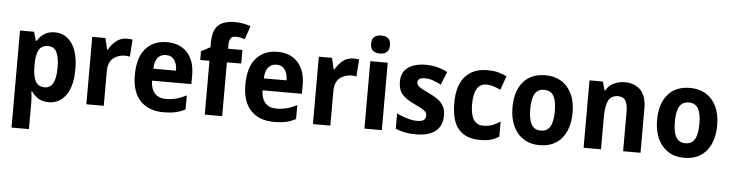

<svg xmlns="http://www.w3.org/2000/svg" viewBox="-54 -1037 5892 1549"><g transform="rotate(5 2891.5 -262.5)"><path d="M354 -556Q440 -556 492 -483.5Q544 -411 544 -273Q544 -136 491.5 -63Q439 10 353 10Q302 10 268.5 -11Q235 -32 213 -64H206Q213 -16 213 16V240H72V-546H186L206 -475H213Q236 -513 270 -534.5Q304 -556 354 -556ZM310 -441Q258 -441 236 -404Q214 -367 213 -290V-269Q213 -189 235 -148Q257 -107 311 -107Q400 -107 400 -274Q400 -358 378.5 -399.5Q357 -441 310 -441Z M938 -556Q948 -556 960.5 -555Q973 -554 983 -552L973 -413Q966 -415 954 -416.5Q942 -418 935 -418Q877 -418 837.5 -384.5Q798 -351 798 -278V0H657V-546H764L785 -455H792Q813 -496 850.5 -526Q888 -556 938 -556Z M1262 -556Q1367 -556 1427 -490.5Q1487 -425 1487 -309V-236H1168Q1170 -170 1201.5 -134.5Q1233 -99 1290 -99Q1337 -99 1376.5 -109.5Q1416 -120 1458 -142V-29Q1420 -8 1378.5 1Q1337 10 1282 10Q1162 10 1094 -61Q1026 -132 1026 -269Q1026 -411 1089.5 -483.5Q1153 -556 1262 -556ZM1262 -452Q1223 -452 1198 -424Q1173 -396 1170 -333H1354Q1354 -386 1331 -419Q1308 -452 1262 -452Z M1873 -436H1757V0H1616V-436H1541V-507L1615 -546V-586Q1615 -655 1636.5 -694Q1658 -733 1698 -749Q1738 -765 1793 -765Q1833 -765 1865.5 -758.5Q1898 -752 1921 -742L1885 -635Q1868 -640 1850 -644Q1832 -648 1810 -648Q1782 -648 1770 -630Q1758 -612 1757 -582V-546H1873Z M2157 -556Q2262 -556 2322 -490.5Q2382 -425 2382 -309V-236H2063Q2065 -170 2096.5 -134.5Q2128 -99 2185 -99Q2232 -99 2271.5 -109.5Q2311 -120 2353 -142V-29Q2315 -8 2273.5 1Q2232 10 2177 10Q2057 10 1989 -61Q1921 -132 1921 -269Q1921 -411 1984.5 -483.5Q2048 -556 2157 -556ZM2157 -452Q2118 -452 2093 -424Q2068 -396 2065 -333H2249Q2249 -386 2226 -419Q2203 -452 2157 -452Z M2773 -556Q2783 -556 2795.5 -555Q2808 -554 2818 -552L2808 -413Q2801 -415 2789 -416.5Q2777 -418 2770 -418Q2712 -418 2672.5 -384.5Q2633 -351 2633 -278V0H2492V-546H2599L2620 -455H2627Q2648 -496 2685.5 -526Q2723 -556 2773 -556Z M2980 -760Q3014 -760 3035 -743.5Q3056 -727 3056 -687Q3056 -648 3034.5 -631Q3013 -614 2980 -614Q2946 -614 2924.5 -631Q2903 -648 2903 -687Q2903 -727 2924 -743.5Q2945 -760 2980 -760ZM3050 -546V0H2909V-546Z M3539 -161Q3539 -76 3484 -33Q3429 10 3325 10Q3275 10 3237 2.5Q3199 -5 3161 -21V-145Q3199 -126 3244 -112.5Q3289 -99 3328 -99Q3364 -99 3380.5 -112Q3397 -125 3397 -147Q3397 -160 3391.5 -171Q3386 -182 3364 -196Q3342 -210 3294 -232Q3225 -264 3193 -300.5Q3161 -337 3161 -404Q3161 -479 3214 -517.5Q3267 -556 3359 -556Q3405 -556 3447 -546Q3489 -536 3534 -513L3492 -407Q3457 -424 3426 -435.5Q3395 -447 3360 -447Q3302 -447 3302 -409Q3302 -397 3309 -386.5Q3316 -376 3337 -363.5Q3358 -351 3401 -331Q3442 -312 3473 -290.5Q3504 -269 3521.5 -238.5Q3539 -208 3539 -161Z M3846 10Q3730 10 3671.5 -57.5Q3613 -125 3613 -270Q3613 -411 3677 -483.5Q3741 -556 3856 -556Q3910 -556 3947.5 -545.5Q3985 -535 4014 -520L3974 -408Q3941 -423 3914 -431.5Q3887 -440 3860 -440Q3757 -440 3757 -271Q3757 -107 3861 -107Q3902 -107 3934.5 -119Q3967 -131 3999 -153V-31Q3966 -9 3931.5 0.5Q3897 10 3846 10Z M4571 -274Q4571 -189 4543 -125Q4515 -61 4460.5 -25.5Q4406 10 4326 10Q4252 10 4197.5 -25Q4143 -60 4113.5 -124Q4084 -188 4084 -274Q4084 -406 4147 -481Q4210 -556 4329 -556Q4400 -556 4454.5 -523.5Q4509 -491 4540 -428Q4571 -365 4571 -274ZM4228 -274Q4228 -191 4251.5 -149.5Q4275 -108 4328 -108Q4380 -108 4403.5 -149.5Q4427 -191 4427 -274Q4427 -357 4403.5 -397.5Q4380 -438 4327 -438Q4275 -438 4251.5 -397.5Q4228 -357 4228 -274Z M4970 -556Q5050 -556 5097.5 -507.5Q5145 -459 5145 -358V0H5004V-321Q5004 -379 4986 -409Q4968 -439 4927 -439Q4869 -439 4847 -395Q4825 -351 4825 -260V0H4684V-546H4793L4811 -477H4819Q4842 -519 4883 -537.5Q4924 -556 4970 -556Z M5742 -274Q5742 -189 5714 -125Q5686 -61 5631.5 -25.5Q5577 10 5497 10Q5423 10 5368.5 -25Q5314 -60 5284.5 -124Q5255 -188 5255 -274Q5255 -406 5318 -481Q5381 -556 5500 -556Q5571 -556 5625.5 -523.5Q5680 -491 5711 -428Q5742 -365 5742 -274ZM5399 -274Q5399 -191 5422.5 -149.5Q5446 -108 5499 -108Q5551 -108 5574.5 -149.5Q5598 -191 5598 -274Q5598 -357 5574.5 -397.5Q5551 -438 5498 -438Q5446 -438 5422.5 -397.5Q5399 -357 5399 -274Z"/></g></svg>

Font: Noto Sans Sinhala SemiCondensed
Style: Bold
Weight: 700
Width: 4
Designer: Jelle Bosma - Monotype Design Team
Foundry: Monotype Imaging Inc.
Version: Version 2.006; ttfautohint (v1.8.4.7-5d5b)